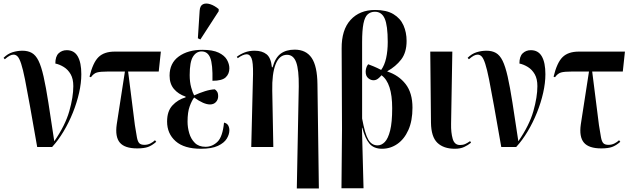

<svg xmlns="http://www.w3.org/2000/svg" viewBox="-31 -826 3558 1079"><path d="M178 0Q154 -137 137.5 -229.5Q121 -322 109.5 -379.5Q98 -437 88 -467.5Q78 -498 68 -508.5Q58 -519 45 -519Q35 -519 23.5 -513Q12 -507 -4 -493L-11 -501Q12 -524 39.5 -532.5Q67 -541 95 -541Q126 -541 148 -528.5Q170 -516 185.5 -484.5Q201 -453 214 -395.5Q227 -338 241 -248.5Q255 -159 274 -32Q336 -122 358.5 -201.5Q381 -281 381 -342Q381 -383 366 -409Q351 -435 327.5 -449.5Q304 -464 280 -469Q280 -509 298.5 -526.5Q317 -544 344 -544Q386 -544 406 -509Q426 -474 426 -409Q426 -360 413.5 -304.5Q401 -249 378.5 -193Q356 -137 326 -87Q296 -37 262 0Z M740 8Q670 8 642.5 -24.5Q615 -57 625 -127L671 -424H576Q532 -424 513.5 -418.5Q495 -413 480 -392L472 -395Q491 -474 522.5 -505Q554 -536 614 -536H873L861 -424H689L727 -123Q734 -78 738.5 -54Q743 -30 752 -21Q761 -12 781 -12Q799 -12 814.5 -20Q830 -28 840 -38L847 -29Q823 -8 800.5 0Q778 8 740 8Z M1098 10Q1004 10 956 -32.5Q908 -75 908 -143Q908 -201 938 -233.5Q968 -266 1012 -279V-283Q971 -297 946.5 -326Q922 -355 922 -401Q922 -471 973.5 -508.5Q1025 -546 1106 -546Q1165 -546 1198 -530Q1231 -514 1244.5 -490Q1258 -466 1258 -442Q1258 -411 1237.5 -391.5Q1217 -372 1163 -372Q1165 -465 1150.5 -501Q1136 -537 1102 -537Q1072 -537 1053.5 -507.5Q1035 -478 1035 -404Q1035 -365 1043.5 -334.5Q1052 -304 1060 -290Q1091 -304 1121 -313.5Q1151 -323 1176 -324Q1183 -320 1189 -311Q1195 -302 1195 -285Q1195 -266 1182.5 -252.5Q1170 -239 1149 -239Q1114 -239 1060 -278Q1047 -261 1035 -228.5Q1023 -196 1023 -142Q1023 -110 1032.5 -77.5Q1042 -45 1064 -23Q1086 -1 1124 -1Q1162 -1 1191 -29Q1220 -57 1228 -137Q1245 -133 1251.5 -121Q1258 -109 1258 -94Q1258 -71 1243.5 -47Q1229 -23 1194 -6.5Q1159 10 1098 10ZM1095 -604 1081 -611 1091 -766Q1093 -794 1109.5 -802Q1126 -810 1150 -802.5Q1174 -795 1198 -775V-763Z M1637 233 1648 -340Q1649 -434 1633.5 -476Q1618 -518 1582 -518Q1539 -518 1518 -465Q1497 -412 1499 -316L1505 0H1381L1391 -409Q1392 -476 1382.5 -498.5Q1373 -521 1356 -521Q1335 -521 1305 -499L1300 -507Q1320 -522 1344.5 -531.5Q1369 -541 1400 -541Q1442 -541 1467 -521Q1492 -501 1497 -448H1501Q1516 -502 1546.5 -524.5Q1577 -547 1625 -547Q1689 -547 1720.5 -500.5Q1752 -454 1753 -352L1761 233Z M1888 232 1891 -101 1889 -553Q1888 -658 1939 -714Q1990 -770 2077 -770Q2141 -770 2180 -746.5Q2219 -723 2236.5 -683.5Q2254 -644 2254 -596Q2254 -531 2223.5 -491.5Q2193 -452 2146 -426V-424Q2210 -403 2248.5 -353.5Q2287 -304 2287 -221Q2287 -147 2264 -95.5Q2241 -44 2202 -17Q2163 10 2116 10Q2070 10 2045.5 -18.5Q2021 -47 2005 -108H2003L2012 232ZM2091 -9Q2113 -9 2131.5 -28Q2150 -47 2161.5 -92.5Q2173 -138 2173 -218Q2173 -360 2113 -403Q2105 -393 2093.5 -384Q2082 -375 2068 -375Q2052 -375 2038 -387Q2024 -399 2024 -423Q2024 -432 2027 -443.5Q2030 -455 2038 -465Q2049 -461 2068.5 -453Q2088 -445 2111 -433Q2130 -459 2139 -499.5Q2148 -540 2148 -590Q2148 -683 2131 -721.5Q2114 -760 2076 -760Q2052 -760 2035.5 -745.5Q2019 -731 2011.5 -693.5Q2004 -656 2004 -589V-160Q2020 -73 2039 -41Q2058 -9 2091 -9Z M2525 10Q2462 10 2427 -23.5Q2392 -57 2391 -137L2387 -536H2511L2504 -130Q2503 -81 2513 -46Q2523 -11 2554 -11Q2571 -11 2584 -17Q2597 -23 2611 -33L2616 -24Q2599 -10 2577.5 0Q2556 10 2525 10Z M2786 0Q2762 -137 2745.5 -229.5Q2729 -322 2717.5 -379.5Q2706 -437 2696 -467.5Q2686 -498 2676 -508.5Q2666 -519 2653 -519Q2643 -519 2631.5 -513Q2620 -507 2604 -493L2597 -501Q2620 -524 2647.5 -532.5Q2675 -541 2703 -541Q2734 -541 2756 -528.5Q2778 -516 2793.5 -484.5Q2809 -453 2822 -395.5Q2835 -338 2849 -248.5Q2863 -159 2882 -32Q2944 -122 2966.5 -201.5Q2989 -281 2989 -342Q2989 -383 2974 -409Q2959 -435 2935.5 -449.5Q2912 -464 2888 -469Q2888 -509 2906.5 -526.5Q2925 -544 2952 -544Q2994 -544 3014 -509Q3034 -474 3034 -409Q3034 -360 3021.5 -304.5Q3009 -249 2986.5 -193Q2964 -137 2934 -87Q2904 -37 2870 0Z M3348 8Q3278 8 3250.5 -24.5Q3223 -57 3233 -127L3279 -424H3184Q3140 -424 3121.5 -418.5Q3103 -413 3088 -392L3080 -395Q3099 -474 3130.5 -505Q3162 -536 3222 -536H3481L3469 -424H3297L3335 -123Q3342 -78 3346.5 -54Q3351 -30 3360 -21Q3369 -12 3389 -12Q3407 -12 3422.5 -20Q3438 -28 3448 -38L3455 -29Q3431 -8 3408.5 0Q3386 8 3348 8Z"/></svg>

Font: Noto Serif Display ExtraCondensed SemiBold
Style: Regular
Weight: 600
Width: 2
Designer: Monotype Design Team
Foundry: Monotype Imaging Inc.
Version: Version 2.009